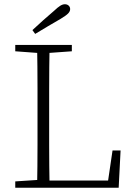

<svg xmlns="http://www.w3.org/2000/svg" viewBox="-20 -886 625 906"><path d="M52 0V-30L174 -38H183V0ZM155 0Q156 -51 156.5 -102.5Q157 -154 157 -205.5Q157 -257 157 -309V-365Q157 -417 157 -468.5Q157 -520 156.5 -571.5Q156 -623 155 -674H214Q213 -623 212.5 -570.5Q212 -518 212 -462.5Q212 -407 212 -345V-292Q212 -248 212 -200Q212 -152 212.5 -101.5Q213 -51 214 0ZM184 0V-34H510L487 -13L511 -176H549L540 0ZM52 -644V-674H319V-644L194 -635H174ZM133 -744Q159 -768 184.5 -791Q210 -814 234 -834Q253 -852 264.5 -859Q276 -866 286 -866Q297 -866 304 -859.5Q311 -853 311 -843Q311 -832 301 -822Q291 -812 266 -797Q236 -780 206 -762Q176 -744 146 -726Z"/></svg>

Font: Source Serif 4 18pt Light
Style: Regular
Weight: 300
Designer: Frank Grießhammer
Foundry: Adobe Systems Incorporated
Version: Version 4.004;hotconv 1.0.116;makeotfexe 2.5.65601